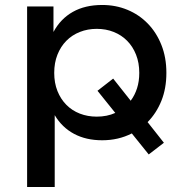

<svg xmlns="http://www.w3.org/2000/svg" viewBox="-20 -558 741 772"><path d="M89 194V-532H195V-429.5Q223.5 -482.5 272.8 -510.2Q322 -538 391 -538Q445.5 -538 492.5 -518.5Q539.5 -499 574.2 -463.2Q609 -427.5 629 -377.2Q649 -327 649 -265Q649 -202.5 629 -152.8Q609 -103 573.5 -67L639 16L578 63L510 -21.5Q456 6 391 6Q326 6 277.8 -19.8Q229.5 -45.5 200 -95V194ZM505.5 -153Q522 -175 531 -203Q540 -231 540 -265Q540 -305.5 527 -338.2Q514 -371 491.2 -394Q468.5 -417 437.2 -429.5Q406 -442 369 -442Q332.5 -442 301 -429.5Q269.5 -417 246.8 -394Q224 -371 211 -338.2Q198 -305.5 198 -265Q198 -224.5 211 -192Q224 -159.5 246.8 -136.5Q269.5 -113.5 301 -101.2Q332.5 -89 369 -89Q410.5 -89 443.5 -104L372 -193L435 -242Z"/></svg>

Font: Argentum Sans
Style: Regular
Weight: 400
Designer: Julieta Ulanovsky, Owen Earl, Chris M. Simpson, Rasmus Andersson, Cristiano Sobral
Foundry: The Argentum Sans Project Authors
Version: Version 3.135; ttfautohint (v1.8.4.7-5d5b-dirty)